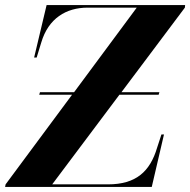

<svg xmlns="http://www.w3.org/2000/svg" viewBox="-34 -734 747 754"><path d="M-14 0H562L610 -206H600L583 -154C555 -60 500 -10 390 -10H171L435 -362H589L592 -372H443L692 -704L693 -714H149L100 -508H110L128 -567C156 -662 226 -704 310 -704H503L257 -372H123L120 -362H249L-12 -10Z"/></svg>

Font: Noto Serif Display
Style: Bold Italic
Weight: 700
Italic angle: -12°
Designer: Monotype Design Team
Foundry: Monotype Imaging Inc.
Version: Version 2.009